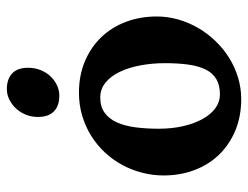

<svg xmlns="http://www.w3.org/2000/svg" viewBox="-103 -621 738 572"><g transform="rotate(-90 266.0 -335.0)"><path d="M363.8 -212.4Q363.8 -251 357.2 -285.9Q350.6 -320.8 337.9 -347.4Q325.2 -374 305.9 -389.6Q286.6 -405.3 261.7 -405.3Q233.9 -405.3 215.8 -392.1Q197.8 -378.9 187.3 -355.5Q176.8 -332 172.6 -300Q168.5 -268.1 168.5 -231Q168.5 -192.4 176 -159.2Q183.6 -126 197 -101.3Q210.4 -76.7 229.2 -62.7Q248 -48.8 270.5 -48.8Q297.9 -48.8 315.9 -59.3Q334 -69.8 344.5 -90.6Q355 -111.3 359.4 -141.8Q363.8 -172.4 363.8 -212.4ZM502.9 -236.8Q502.9 -204.1 493.9 -172.9Q484.9 -141.6 468.8 -113.8Q452.6 -85.9 429.9 -62.3Q407.2 -38.6 379.9 -21.5Q352.5 -4.4 321.3 5.1Q290 14.6 256.8 14.6Q205.1 14.6 163.1 -2.9Q121.1 -20.5 91.3 -51.3Q61.5 -82 45.4 -124.5Q29.3 -167 29.3 -216.8Q29.3 -249 37.4 -280.3Q45.4 -311.5 60.5 -339.6Q75.7 -367.7 97.7 -391.4Q119.6 -415 147 -432.1Q174.3 -449.2 206.8 -459Q239.3 -468.8 275.9 -468.8Q327.1 -468.8 369.1 -451.2Q411.1 -433.6 440.9 -402.6Q470.7 -371.6 486.8 -329.1Q502.9 -286.6 502.9 -236.8ZM350.1 -620.1Q350.1 -601.1 343.5 -584Q336.9 -566.9 325.4 -554.4Q314 -542 298.8 -534.7Q283.7 -527.3 267.1 -527.3Q236.3 -527.3 220 -543.5Q203.6 -559.6 203.6 -590.8Q203.6 -610.4 210.4 -627.2Q217.3 -644 229 -656.5Q240.7 -668.9 255.6 -676.3Q270.5 -683.6 286.6 -683.6Q315.9 -683.6 333 -668Q350.1 -652.3 350.1 -620.1Z"/></g></svg>

Font: Gentium Book Basic
Style: Bold
Weight: 700
Designer: J. Victor Gaultney and Annie Olsen
Foundry: SIL International
Version: Version 1.102; 2013; Maintenance release